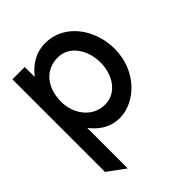

<svg xmlns="http://www.w3.org/2000/svg" viewBox="-191 -563 858 858"><g transform="rotate(-45 238.5 -133.5)"><path d="M27 134 110 195V-61C141 -21 183 11 245 11C341 11 447 -83 447 -225C447 -343 370 -462 245 -462C182 -462 137 -429 105 -388V-451H27ZM110 -225C110 -313 158 -377 240 -377C312 -377 359 -306 359 -225C359 -151 316 -78 240 -78C159 -78 110 -152 110 -225Z"/></g></svg>

Font: Charger Pro
Style: BdNar
Weight: 700
Designer: Jasper
Foundry: Cannot Into Space Fonts
Version: Version 1.09